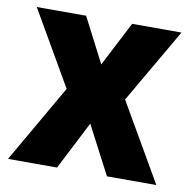

<svg xmlns="http://www.w3.org/2000/svg" viewBox="-67 -615 678 682"><g transform="rotate(10 272.5 -274.5)"><path d="M167 -281 5 0H182L271 -174L362 0H540L378 -280L534 -549H356L273 -388L190 -549H12Z"/></g></svg>

Font: Noto Sans Sinhala UI SemiCondensed ExtraBold
Style: Regular
Weight: 800
Width: 4
Designer: Jelle Bosma - Monotype Design Team
Foundry: Monotype Imaging Inc.
Version: Version 2.006